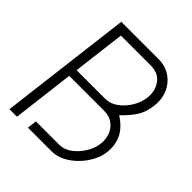

<svg xmlns="http://www.w3.org/2000/svg" viewBox="-192 -827 954 954"><g transform="rotate(45 284.5 -350.0)"><path d="M521 -193Q517 -158 498.5 -123.5Q480 -89 452 -61Q424 -33 391 -16.5Q358 0 323 0H157L163 -50H327Q362 -50 392.5 -73Q423 -96 444 -130.5Q465 -165 469 -199Q473 -233 462 -262Q451 -291 426.5 -309Q402 -327 366 -327H120L80 0H27L113 -700H373Q422 -700 458 -676Q494 -652 512 -611Q530 -570 523 -518Q517 -472 497.5 -439.5Q478 -407 434 -364Q487 -330 507 -287.5Q527 -245 521 -193ZM471 -524Q477 -576 450.5 -613Q424 -650 369 -650H160L126 -373H329Q362 -373 392.5 -395Q423 -417 444.5 -451.5Q466 -486 471 -524Z"/></g></svg>

Font: Kulim Park ExtraLight
Style: Italic
Weight: 275
Italic angle: -8°
Designer: Noponies / Dale Sattler
Foundry: Noponies
Version: Version 1.000; ttfautohint (v1.8.3)